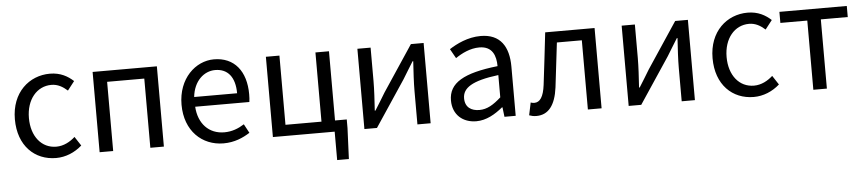

<svg xmlns="http://www.w3.org/2000/svg" viewBox="-41 -742 5212 1158"><g transform="rotate(-5 2565.0 -163.0)"><path d="M274 12C332 12 387 -11 431 -50L395 -105C365 -78 326 -56 281 -56C192 -56 131 -131 131 -242C131 -354 195 -430 283 -430C322 -430 352 -412 380 -387L422 -441C388 -472 344 -498 280 -498C155 -498 46 -405 46 -242C46 -81 145 12 274 12Z M538 0H620V-419H845V0H927V-486H538Z M1288 12C1354 12 1406 -11 1448 -38L1419 -92C1383 -69 1344 -54 1298 -54C1205 -54 1142 -120 1136 -223H1464C1466 -235 1467 -253 1467 -270C1467 -409 1397 -498 1273 -498C1162 -498 1055 -401 1055 -242C1055 -83 1158 12 1288 12ZM1135 -282C1145 -378 1207 -433 1275 -433C1351 -433 1395 -380 1395 -282Z M1587 0H1961V172H2032L2040 -15V-67H1969V-486H1887V-67H1669V-486H1587Z M2141 0H2217L2402 -278C2419 -307 2448 -352 2466 -382H2470C2466 -319 2462 -254 2462 -202V0H2542V-486H2465L2281 -209C2264 -179 2235 -135 2217 -105H2213C2217 -167 2221 -232 2221 -284V-486H2141Z M2818 12C2879 12 2933 -20 2979 -58H2982L2989 0H3057V-298C3057 -419 3007 -498 2888 -498C2810 -498 2742 -464 2697 -435L2729 -378C2767 -404 2818 -430 2874 -430C2954 -430 2974 -370 2974 -308C2767 -285 2676 -232 2676 -126C2676 -39 2737 12 2818 12ZM2842 -54C2794 -54 2756 -77 2756 -132C2756 -194 2812 -234 2974 -254V-119C2927 -77 2889 -54 2842 -54Z M3182 12C3254 12 3297 -42 3311 -150C3322 -239 3333 -330 3343 -419H3494V0H3577V-486H3278C3266 -381 3254 -276 3241 -171C3232 -99 3210 -68 3176 -68C3167 -68 3160 -70 3154 -72L3138 4C3152 9 3164 12 3182 12Z M3741 0H3817L4002 -278C4019 -307 4048 -352 4066 -382H4070C4066 -319 4062 -254 4062 -202V0H4142V-486H4065L3881 -209C3864 -179 3835 -135 3817 -105H3813C3817 -167 3821 -232 3821 -284V-486H3741Z M4498 12C4556 12 4611 -11 4655 -50L4619 -105C4589 -78 4550 -56 4505 -56C4416 -56 4355 -131 4355 -242C4355 -354 4419 -430 4507 -430C4546 -430 4576 -412 4604 -387L4646 -441C4612 -472 4568 -498 4504 -498C4379 -498 4270 -405 4270 -242C4270 -81 4369 12 4498 12Z M4859 0H4941V-419H5104V-486H4696V-419H4859Z"/></g></svg>

Font: Giro Sans Regular
Style: Regular
Weight: 400
Designer: Paul D. Hunt
Foundry: Adobe Systems Incorporated
Version: Version 1.000;PS 1.0;hotconv 1.0.88;makeotf.lib2.5.647800